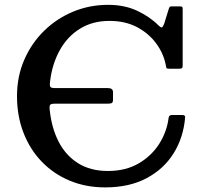

<svg xmlns="http://www.w3.org/2000/svg" viewBox="-20 -782 856 813"><path d="M52 -375Q52 -458.5 82.8 -529Q113.5 -599.5 167 -651.8Q220.5 -704 290 -732.8Q359.5 -761.5 438 -761.5Q507.5 -761.5 561.2 -736.2Q615 -711 652 -673.5Q661 -665 665.2 -666Q669.5 -667 675 -681L695 -745.5Q697.5 -751 698.8 -753Q700 -755 708.5 -755H741.5Q749.5 -755 751.5 -752.8Q753.5 -750.5 753.5 -743V-505Q753.5 -496 750.5 -493.5Q747.5 -491 738 -491H696.5Q685.5 -491 684.5 -494.5Q683.5 -498 682 -506.5Q673 -554.5 642 -597.2Q611 -640 560.8 -666.8Q510.5 -693.5 444 -693.5Q371.5 -693.5 318.2 -660.2Q265 -627 233 -569.2Q201 -511.5 192 -437.5Q190 -423 192.2 -416Q194.5 -409 212.5 -409H437.5Q458.5 -409 458.5 -391.5V-359Q458.5 -349.5 454 -346.2Q449.5 -343 435 -343H213.5Q196.5 -343 192.5 -338.2Q188.5 -333.5 190.5 -317.5Q198 -241.5 227.8 -183Q257.5 -124.5 310 -91.2Q362.5 -58 437 -58Q512.5 -58 567.5 -90.2Q622.5 -122.5 654.8 -174Q687 -225.5 694 -283.5Q696 -295 707.5 -295H751.5Q765 -295 764 -285.5Q757 -200.5 715.5 -133.5Q674 -66.5 600.8 -27.5Q527.5 11.5 425.5 11.5Q343.5 11.5 275.2 -17Q207 -45.5 157 -97.2Q107 -149 79.5 -219.8Q52 -290.5 52 -375Z"/></svg>

Font: Besley* Medium
Style: Regular
Weight: 500
Designer: Owen Earl
Foundry: indestructible type*
Version: Version 3.000; ttfautohint (v1.8.3)